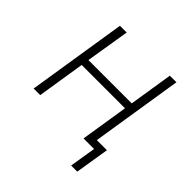

<svg xmlns="http://www.w3.org/2000/svg" viewBox="-164 -623 887 887"><g transform="rotate(45 279.5 -179.0)"><path d="M425 129 446 0H377L414 -234H131L94 0H51L128 -487H172L137 -272H420L454 -487H497L426 -38H492L465 129Z"/></g></svg>

Font: Nunito Sans 10pt SemiCondensed ExtraLight
Style: Italic
Weight: 250
Width: 4
Italic angle: -9°
Designer: Vernon Adams
Foundry: Vernon Adams
Version: Version 3.101;gftools[0.9.27]